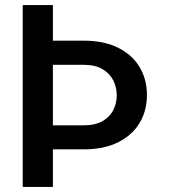

<svg xmlns="http://www.w3.org/2000/svg" viewBox="-20 -737 669 757"><path d="M69.6 -717H188.6V-576.7H308.9Q389.9 -576.7 445.7 -548.8Q501.4 -521 530.4 -472.5Q559.3 -424 559.3 -362.2Q559.3 -300.4 530.4 -252.1Q501.4 -203.8 445.7 -176Q389.9 -148.1 308.9 -148.1H188.6V0H69.6ZM188.6 -481.5V-242.9H308.9Q355.8 -242.9 384.8 -259.8Q413.7 -276.6 427 -303.6Q440.3 -330.6 440.3 -360.8Q440.3 -391.7 427 -419.2Q413.7 -446.7 384.8 -464.1Q355.8 -481.5 308.9 -481.5Z"/></svg>

Font: Interface Medium
Style: Regular
Weight: 500
Designer: Rasmus Andersson
Foundry: rsms
Version: Version 1.8